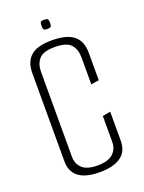

<svg xmlns="http://www.w3.org/2000/svg" viewBox="-140 -794 650 867"><g transform="rotate(-20 185.0 -360.5)"><path d="M187 6Q52 6 52 -95V-519Q52 -573 83.5 -600.5Q115 -628 184 -628Q256 -628 289.5 -601Q323 -574 323 -518V-386L285 -380V-510Q285 -548 264.5 -571.5Q244 -595 187 -595Q131 -595 111 -571.5Q91 -548 91 -511V-103Q91 -69 113.5 -47.5Q136 -26 187 -26Q238 -26 261.5 -47.5Q285 -69 285 -104V-228L323 -235V-96Q323 -44 287.5 -19Q252 6 187 6ZM184 -683Q169 -683 166.5 -688.5Q164 -694 164 -704Q164 -716 166.5 -721.5Q169 -727 184 -727Q200 -727 202.5 -721.5Q205 -716 205 -704Q205 -694 202.5 -688.5Q200 -683 184 -683Z"/></g></svg>

Font: Smooch Sans Light
Style: Regular
Weight: 300
Designer: Robert E. Leuschke
Foundry: Robert E. Leuschke
Version: Version 1.010; ttfautohint (v1.8.3)